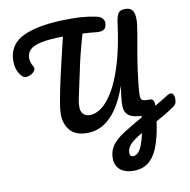

<svg xmlns="http://www.w3.org/2000/svg" viewBox="-117 -963 1399 1417"><g transform="rotate(-10 582.0 -254.5)"><path d="M772 339Q705 339 669 307.5Q633 276 633 223Q633 167 661.5 127Q690 87 748.5 49Q807 11 896 -39L897 -51Q770 -51 770 -148Q770 -176 774 -213Q778 -250 785 -296Q736 -151 659.5 -73Q583 5 482 5Q394 5 353 -43.5Q312 -92 312 -166Q312 -190 316 -217Q320 -244 325 -273Q332 -312 340.5 -353Q349 -394 360.5 -444.5Q372 -495 388 -564Q404 -633 427 -727Q327 -726 267 -714Q207 -702 180.5 -677.5Q154 -653 154 -613Q154 -592 160.5 -575.5Q167 -559 174 -548Q183 -534 175 -519Q167 -504 150 -493.5Q133 -483 114 -481Q95 -479 81 -491Q62 -508 48.5 -539Q35 -570 35 -611Q35 -739 155 -793Q275 -847 501 -847Q550 -847 580 -845Q610 -843 634.5 -839.5Q659 -836 691 -830Q724 -824 738.5 -808Q753 -792 753 -774Q753 -741 735 -726.5Q717 -712 676 -716Q654 -718 629 -720.5Q604 -723 573 -724Q560 -678 551.5 -646.5Q543 -615 535.5 -586Q528 -557 520 -522Q512 -487 501.5 -436Q491 -385 474 -308Q468 -280 462 -252.5Q456 -225 456 -192Q456 -161 473.5 -141.5Q491 -122 525 -122Q567 -122 612.5 -155.5Q658 -189 702 -263.5Q746 -338 782.5 -459.5Q819 -581 842 -757Q848 -803 861 -825.5Q874 -848 915 -848Q950 -848 967 -827.5Q984 -807 984 -759Q984 -722 971.5 -653Q959 -584 943 -490.5Q927 -397 915 -284Q909 -226 909.5 -199Q910 -172 923 -165Q936 -158 965 -158H981Q1013 -158 1010 -106Q1035 -120 1060.5 -135.5Q1086 -151 1113 -168Q1126 -176 1136 -176Q1149 -176 1156.5 -164Q1164 -152 1164 -132Q1164 -110 1158 -97Q1152 -84 1135 -73Q1100 -49 1065.5 -28.5Q1031 -8 999 9Q977 176 924 257.5Q871 339 772 339ZM786 232Q814 232 837 196Q860 160 878 75Q824 105 792 135Q760 165 760 204Q760 232 786 232Z"/></g></svg>

Font: Pacifico
Style: Regular
Weight: 400
Designer: Vernon Adams
Foundry: Vernon Adams
Version: Version 3.010; ttfautohint (v1.8.4.7-5d5b)